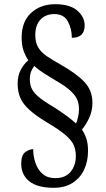

<svg xmlns="http://www.w3.org/2000/svg" viewBox="-20 -780 505 914"><path d="M236 114Q158 114 119.5 83Q81 52 81 -1Q81 -42 100.5 -56Q120 -70 138 -70Q138 -36 149 -4Q160 28 183 48Q206 68 243 68Q291 68 316 38Q341 8 341 -38Q341 -65 331.5 -88Q322 -111 292 -137Q262 -163 199 -200Q150 -230 120 -257Q90 -284 77 -313.5Q64 -343 64 -382Q64 -419 78.5 -447Q93 -475 115 -493Q100 -515 91.5 -540.5Q83 -566 83 -601Q83 -677 128 -718.5Q173 -760 243 -760Q313 -760 348 -729.5Q383 -699 383 -659Q383 -600 322 -600Q322 -643 303 -678Q284 -713 239 -713Q197 -713 172.5 -686.5Q148 -660 148 -613Q148 -578 161.5 -555Q175 -532 201.5 -513.5Q228 -495 268 -473Q347 -428 383.5 -388Q420 -348 420 -291Q420 -252 405 -219.5Q390 -187 370 -163Q383 -144 391 -120.5Q399 -97 399 -61Q399 -12 380.5 27.5Q362 67 325.5 90.5Q289 114 236 114ZM342 -192Q347 -204 351.5 -222.5Q356 -241 356 -261Q356 -284 348 -304.5Q340 -325 316.5 -347Q293 -369 248 -395Q218 -413 191 -430Q164 -447 143 -466Q135 -456 128.5 -440.5Q122 -425 122 -402Q122 -375 133 -354.5Q144 -334 171 -313Q198 -292 247 -263Q278 -243 302.5 -224.5Q327 -206 342 -192Z"/></svg>

Font: Noto Serif Ethiopic Condensed
Style: Regular
Weight: 400
Width: 3
Designer: Monotype Design Team
Foundry: Monotype Imaging Inc.
Version: Version 2.102; ttfautohint (v1.8.4.7-5d5b)